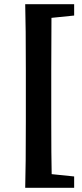

<svg xmlns="http://www.w3.org/2000/svg" viewBox="-20 -735 388 914"><path d="M333 -661 225 -650Q224 -567 224 -398V-158Q224 10 226 94L333 105V159H100Q103 56 103 -158V-398Q103 -610 100 -715H333Z"/></svg>

Font: TypoPRO Source Serif Pro
Style: Bold
Weight: 700
Designer: Frank Grießhammer
Foundry: Adobe Systems Incorporated
Version: Version 1.017;PS 1.0;hotconv 1.0.79;makeotf.lib2.5.61930